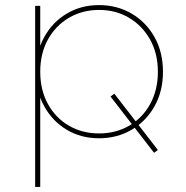

<svg xmlns="http://www.w3.org/2000/svg" viewBox="-20 -540 731 754"><path d="M369 3Q298 3 242 -30.5Q186 -64 153.5 -123Q121 -182 121 -258Q121 -335 153.5 -394Q186 -453 242 -486.5Q298 -520 369 -520Q440 -520 497 -486.5Q554 -453 587 -394Q620 -335 620 -258Q620 -182 587 -123Q554 -64 497 -30.5Q440 3 369 3ZM118 194V-517H138V-327L128 -257L138 -187V194ZM585 60 414 -161 429 -172 600 49ZM369 -16Q435 -16 487.5 -46.5Q540 -77 570 -132Q600 -187 600 -258Q600 -330 569.5 -384.5Q539 -439 487 -470Q435 -501 369 -501Q303 -501 250.5 -470Q198 -439 168 -384.5Q138 -330 138 -258Q138 -187 168 -132Q198 -77 250.5 -46.5Q303 -16 369 -16Z"/></svg>

Font: Montserrat Alternates Thin
Style: Regular
Weight: 100
Designer: Julieta Ulanovsky
Foundry: Julieta Ulanovsky
Version: Version 9.000